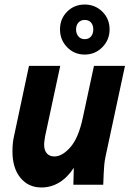

<svg xmlns="http://www.w3.org/2000/svg" viewBox="-20 -816 584 848"><path d="M35 -147Q35 -164 36.5 -181.5Q38 -199 42 -215L108 -525H246L179 -213Q178 -206 176.5 -196Q175 -186 175 -176Q175 -152 187 -138.5Q199 -125 220 -125Q255 -125 291 -166Q327 -207 346 -297L395 -525H532L446 -124Q442 -105 440.5 -88Q439 -71 438 -50L436 0H304L306 -75Q279 -33 242.5 -10.5Q206 12 163 12Q105 12 70 -31Q35 -74 35 -147ZM245 -686Q245 -733 276.5 -764.5Q308 -796 354 -796Q400 -796 432 -764.5Q464 -733 464 -686Q464 -640 432 -607.5Q400 -575 354 -575Q308 -575 276.5 -607.5Q245 -640 245 -686ZM316 -686Q316 -667 326.5 -655Q337 -643 354 -643Q372 -643 382 -655Q392 -667 392 -686Q392 -705 382 -716.5Q372 -728 354 -728Q337 -728 326.5 -716.5Q316 -705 316 -686Z"/></svg>

Font: Radio Canada Condensed
Style: Bold Italic
Weight: 700
Width: 3
Italic angle: -12°
Designer: Charles Daoud, Etienne Aubert Bonn, Alexandre Saumier Demers, Jacques Le Bailly
Foundry: Radio-Canada
Version: Version 2.104; ttfautohint (v1.8.4.7-5d5b);gftools[0.9.28.de